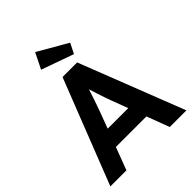

<svg xmlns="http://www.w3.org/2000/svg" viewBox="-256 -1071 1209 1209"><g transform="rotate(-45 348.5 -466.5)"><path d="M10 0 284 -700H414L687 0H539L482 -151H210L153 0ZM297 -381 255 -269H438L395 -383Q389 -398 381 -422.5Q373 -447 363.5 -475Q354 -503 347 -528Q335 -491 322 -452Q309 -413 297 -381ZM437 -751 221 -828 273 -933 471 -819Z"/></g></svg>

Font: Lexend SemiBold
Style: Regular
Weight: 600
Designer: Bonnie Shaver-Troup, Thomas Jockin
Foundry: Lexend
Version: Version 1.005; ttfautohint (v1.8.3)